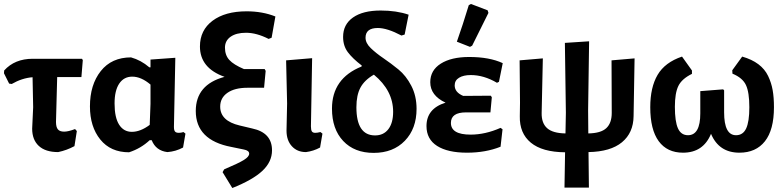

<svg xmlns="http://www.w3.org/2000/svg" viewBox="-27 -760 3950 967"><path d="M266 6Q202 6 168.5 -25Q135 -56 135 -112L140 -220L137 -371Q84 -367 32 -337L19 -339L-7 -391L-6 -405Q47 -464 138 -464H386L390 -457L383 -372H261L255 -146Q255 -120 264.5 -108.5Q274 -97 296 -97Q317 -97 351 -110L360 -100L348 -24Q309 -3 266 6Z M623 7Q530 7 478 -57.5Q426 -122 426 -224Q426 -333 480.5 -402Q535 -471 633 -471Q683 -457 725 -421H731V-460L856 -469L849 -121Q849 -104 854.5 -97.5Q860 -91 874 -91Q885 -91 897 -95L907 -87L895 -17Q858 3 816 6Q758 -1 737 -54H727Q682 -12 623 7ZM550 -239Q550 -168 573 -132Q596 -96 637 -96Q680 -96 727 -131L731 -237V-334Q684 -374 639 -374Q597 -374 573.5 -339Q550 -304 550 -239Z M1143 187 1094 107 1102 93Q1175 62 1201.5 45.5Q1228 29 1228 14Q1228 -2 1201 -7L1138 -20Q959 -54 959 -201Q959 -334 1104 -373Q980 -417 980 -526Q980 -608 1043.5 -655.5Q1107 -703 1215 -703Q1295 -703 1360 -677L1341 -570L1326 -564Q1265 -595 1212 -595Q1163 -595 1134.5 -575Q1106 -555 1106 -520Q1106 -482 1128 -458Q1150 -434 1202 -412H1306L1311 -403L1303 -318H1219Q1155 -318 1118.5 -292.5Q1082 -267 1082 -223Q1082 -151 1180 -128L1243 -113Q1343 -92 1343 -3Q1343 55 1294.5 100.5Q1246 146 1143 187Z M1514 6Q1470 6 1443 -23.5Q1416 -53 1416 -102L1419 -239L1414 -456L1545 -467L1539 -124Q1539 -106 1543.5 -98.5Q1548 -91 1561 -91Q1571 -91 1587 -95L1597 -87L1585 -17Q1552 1 1514 6Z M1855 10Q1758 10 1701.5 -50Q1645 -110 1645 -213Q1645 -365 1794 -425L1795 -430Q1749 -465 1725 -497Q1701 -529 1701 -574Q1701 -637 1751 -672Q1801 -707 1890 -707Q1970 -707 2031 -686L2011 -586L1995 -581Q1923 -619 1876 -619Q1814 -619 1814 -570Q1814 -543 1840.5 -517.5Q1867 -492 1904.5 -466.5Q1942 -441 1980 -410Q2018 -379 2044.5 -328Q2071 -277 2071 -212Q2071 -112 2012 -51Q1953 10 1855 10ZM1768 -220Q1768 -78 1862 -78Q1905 -78 1929 -109.5Q1953 -141 1953 -197Q1953 -304 1856 -384Q1809 -357 1788.5 -319Q1768 -281 1768 -220Z M2334 -734 2345 -740 2429 -708 2433 -695Q2404 -636 2351 -530L2340 -524L2274 -550Q2304 -635 2334 -734ZM2325 9Q2228 9 2174.5 -25Q2121 -59 2121 -125Q2121 -213 2217 -243Q2140 -279 2140 -346Q2140 -406 2193 -439.5Q2246 -473 2336 -473Q2438 -473 2505 -442L2486 -348L2476 -343Q2410 -382 2344 -382Q2307 -382 2285 -368.5Q2263 -355 2263 -330Q2263 -295 2306 -277L2445 -278L2450 -270L2443 -194H2320Q2244 -194 2244 -141Q2244 -82 2343 -82Q2417 -82 2494 -116L2504 -109L2494 -21Q2419 9 2325 9Z M2816 185 2819 7Q2704 6 2646.5 -41.5Q2589 -89 2591 -175L2592 -243L2590 -456L2707 -466L2701 -191Q2700 -140 2728.5 -114.5Q2757 -89 2821 -88L2823 -192L2818 -544L2940 -552L2935 -204L2936 -88Q2999 -89 3026.5 -114.5Q3054 -140 3054 -191L3053 -456L3169 -466L3164 -175Q3163 -91 3105.5 -43.5Q3048 4 2937 6L2939 185Z M3413 9Q3333 9 3290.5 -49Q3248 -107 3248 -220Q3248 -320 3285 -383Q3322 -446 3408 -475L3458 -405V-388Q3407 -363 3389.5 -327Q3372 -291 3372 -222Q3372 -148 3387.5 -113.5Q3403 -79 3438 -79Q3500 -79 3500 -189V-301L3615 -310L3620 -305V-194Q3620 -79 3680 -79Q3715 -79 3731 -113Q3747 -147 3747 -220Q3747 -295 3730 -331.5Q3713 -368 3662 -389L3661 -406L3711 -475Q3760 -461 3792.5 -436.5Q3825 -412 3841.5 -377.5Q3858 -343 3864.5 -306Q3871 -269 3871 -220Q3871 -106 3825.5 -48.5Q3780 9 3697 9Q3594 9 3554 -86Q3515 9 3413 9Z"/></svg>

Font: Alegreya Sans SC
Style: Bold
Weight: 700
Designer: Juan Pablo del Peral
Foundry: Huerta Tipografica
Version: Version 2.007